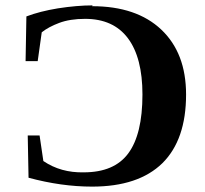

<svg xmlns="http://www.w3.org/2000/svg" viewBox="-20 -682 762 713"><path d="M324 -662 322 -659Q487 -659 579 -572Q671 -485 671 -331Q671 -163 583 -76Q494 11 322 11Q208 11 86 -22L83 -179H127L141 -84Q206 -40 291 -42Q404 -42 456 -112Q509 -183 509 -331Q509 -468 455 -540Q401 -612 296 -612Q240 -612 200 -597Q160 -582 135 -562L120 -455H75L78 -621Q128 -640 195 -651Q266 -662 324 -662Z"/></svg>

Font: Libra Serif Modern
Style: Bold
Weight: 700
Designer: Stefan Peev, Context Ltd
Foundry: Ascender Corporation
Version: Version 1.000